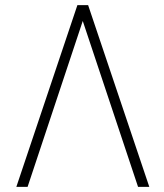

<svg xmlns="http://www.w3.org/2000/svg" viewBox="-20 -731 640 751"><path d="M303.7 -648.9 520 0H564L324.7 -710.9H282.7L43.9 0H87.9Z"/></svg>

Font: Roboto Mono ExtraLight
Style: Regular
Weight: 250
Monospace: yes
Designer: Google
Version: Version 3.000